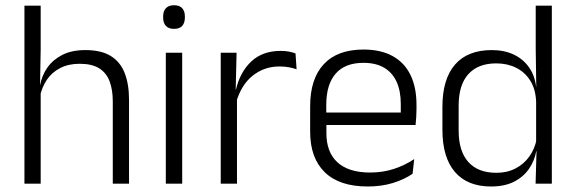

<svg xmlns="http://www.w3.org/2000/svg" viewBox="-20 -684 2146 715"><path d="M400 0V-306Q400 -349.5 388.2 -381Q376.5 -412.5 349.5 -429.5Q322.5 -446.5 277 -446.5Q235 -446.5 204 -430.5Q173 -414.5 154.2 -386.5Q135.5 -358.5 128.5 -323L113 -367.5H129.5Q136 -403.5 156.8 -432.8Q177.5 -462 212.5 -479.8Q247.5 -497.5 298 -497.5Q357 -497.5 392.5 -475.5Q428 -453.5 444.2 -412.2Q460.5 -371 460.5 -312V0ZM71 0V-663H131.5V-501L129 -361L131.5 -356V0Z M597.5 0V-487.5H658.5V0ZM628 -576.5Q608 -576.5 597.8 -587.5Q587.5 -598.5 587.5 -619V-622.5Q587.5 -642.5 597.8 -653.5Q608 -664.5 628 -664.5Q648.5 -664.5 658.5 -653.5Q668.5 -642.5 668.5 -622.5V-619Q668.5 -598.5 658.5 -587.5Q648.5 -576.5 628 -576.5Z M859 -301.5 843.5 -348 858.5 -350Q874.5 -417 916.5 -455.8Q958.5 -494.5 1025 -494.5Q1042.5 -494.5 1056.5 -491.8Q1070.5 -489 1080.5 -485L1084.5 -426Q1072 -430.5 1056 -433.5Q1040 -436.5 1021 -436.5Q964 -436.5 921 -402.2Q878 -368 859 -301.5ZM802 0V-487.5H861L857.5 -341L862.5 -336V0Z M1349.5 10.5Q1244 10.5 1189.5 -42.5Q1135 -95.5 1135 -193.5V-288.5Q1135 -390.5 1185.8 -445Q1236.5 -499.5 1333.5 -499.5Q1398.5 -499.5 1442.5 -475Q1486.5 -450.5 1508.8 -404.5Q1531 -358.5 1531 -294V-276.5Q1531 -262 1530 -247.5Q1529 -233 1527.5 -218.5H1471.5Q1472.5 -240.5 1472.5 -260.2Q1472.5 -280 1472.5 -296.5Q1472.5 -345.5 1456.8 -379.8Q1441 -414 1410.2 -432Q1379.5 -450 1333.5 -450Q1265 -450 1230 -409.8Q1195 -369.5 1195 -293.5V-246L1195.5 -238V-187.5Q1195.5 -154 1205.2 -127Q1215 -100 1235.2 -80.8Q1255.5 -61.5 1286.2 -51.5Q1317 -41.5 1358 -41.5Q1405.5 -41.5 1446.2 -54.8Q1487 -68 1522.5 -91.5L1516.5 -37Q1485.5 -15.5 1443 -2.5Q1400.5 10.5 1349.5 10.5ZM1166.5 -218.5V-265H1514V-218.5Z M1808.5 10.5Q1720.5 10.5 1674 -43.8Q1627.5 -98 1627.5 -201V-285.5Q1627.5 -389 1674.2 -443.2Q1721 -497.5 1811.5 -497.5Q1858 -497.5 1893.2 -480.8Q1928.5 -464 1950 -433.2Q1971.5 -402.5 1976.5 -361H1996.5L1976.5 -305.5Q1974.5 -352.5 1954.5 -384Q1934.5 -415.5 1901.8 -431.8Q1869 -448 1828 -448Q1760.5 -448 1724.2 -408Q1688 -368 1688 -290.5V-197.5Q1688 -121 1724 -80.8Q1760 -40.5 1828.5 -40.5Q1869 -40.5 1900 -56.8Q1931 -73 1951.2 -101.2Q1971.5 -129.5 1978.5 -166L1994.5 -121H1977Q1970.5 -85 1949.8 -55Q1929 -25 1894 -7.2Q1859 10.5 1808.5 10.5ZM1974.5 0 1978 -122 1976.5 -142V-347.5L1977 -362L1975 -500.5V-663H2035V0Z"/></svg>

Font: Anek Gurmukhi Light
Style: Regular
Weight: 300
Designer: Sarang Kulkarni (Gurmukhi), Yesha Goshar (Latin)
Foundry: Ek Type
Version: Version 1.003